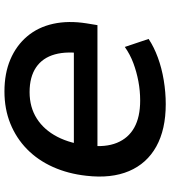

<svg xmlns="http://www.w3.org/2000/svg" viewBox="29 -784 765 863"><g transform="rotate(90 411.5 -352.5)"><path d="M391 10Q310 10 247.5 -16.5Q185 -43 143.5 -92Q102 -141 87 -209Q72 -277 85 -359L93 -408H694L679 -302H173L222 -352Q209 -272 224.5 -216.5Q240 -161 283 -132Q326 -103 394 -103Q462 -103 513 -135.5Q564 -168 595 -228Q626 -288 634 -370Q643 -444 622 -495.5Q601 -547 553.5 -573.5Q506 -600 432 -600Q388 -600 345.5 -592Q303 -584 264 -569.5Q225 -555 191 -531L155 -638Q191 -662 238.5 -679.5Q286 -697 340.5 -706Q395 -715 448 -715Q562 -715 638.5 -672.5Q715 -630 749 -550Q783 -470 770 -358Q761 -276 730.5 -208Q700 -140 650.5 -91.5Q601 -43 535.5 -16.5Q470 10 391 10Z"/></g></svg>

Font: Nunito Sans 8pt
Style: Bold Italic
Weight: 700
Italic angle: -9°
Version: Version 3.101;gftools[0.9.27]